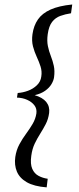

<svg xmlns="http://www.w3.org/2000/svg" viewBox="-20 -684 348 841"><path d="M184.4 136.7Q129.2 132.4 97.5 114.3Q65.8 96.1 53.9 67.4Q42 38.7 47 3.4Q51.6 -27.2 64.9 -51.8Q78.2 -76.4 94.2 -98Q110.2 -119.7 122.9 -141.3Q135.7 -162.9 139.4 -187.3Q142.1 -208 130.5 -222.9Q119 -237.8 98.9 -246.8Q78.7 -255.8 54.3 -256.5L57.5 -276.7Q80.5 -278.2 102.8 -286.5Q125.1 -294.7 141.7 -310.7Q158.2 -326.6 160.9 -349Q164.4 -371.7 157.6 -392.8Q150.8 -413.9 140.8 -435.2Q130.9 -456.5 124.5 -480.7Q118.2 -504.9 122.2 -534Q127.5 -571.8 146.2 -598.8Q164.9 -625.8 201.6 -642.2Q238.2 -658.6 296.4 -664.3L291.1 -625.9Q265.1 -621.9 244 -614.2Q222.9 -606.6 208.5 -588.3Q194 -570 189 -534Q185 -505 189.8 -481.9Q194.6 -458.8 202.8 -438.2Q210.9 -417.7 215.7 -395.7Q220.5 -373.8 216.8 -345.8Q214.8 -331.1 205.3 -315.2Q195.8 -299.3 177.7 -286.4Q159.6 -273.5 131.9 -267.1Q166.3 -257.2 182.6 -237.3Q198.8 -217.3 195.2 -189Q191.5 -162.1 180.4 -140.6Q169.2 -119.1 156.2 -98.5Q143.1 -77.8 132 -54.8Q121 -31.8 117 -1.5Q112 34.5 121.3 55.5Q130.5 76.6 149.2 86.4Q167.8 96.2 189 99Z"/></svg>

Font: Alumni Sans Thin
Style: Italic
Weight: 100
Italic angle: -8°
Designer: Robert E. Leuschke
Foundry: Robert E. Leuschke
Version: Version 1.016